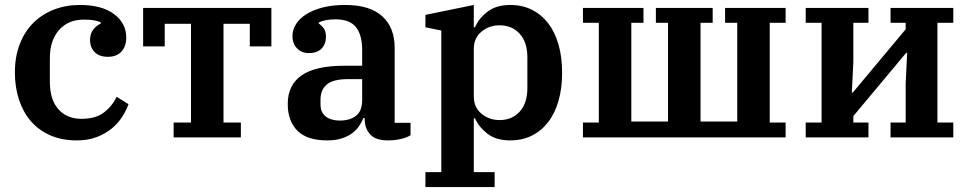

<svg xmlns="http://www.w3.org/2000/svg" viewBox="-20 -554 3904 774"><path d="M290 12Q229 12 182.5 -8.5Q136 -29 104.5 -65.5Q73 -102 56.5 -152.5Q40 -203 40 -262Q40 -326 60 -377Q80 -428 115 -462.5Q150 -497 198 -515.5Q246 -534 302 -534Q391 -534 440 -497Q489 -460 489 -403Q489 -367 469.5 -346Q450 -325 415 -325Q380 -325 361.5 -344Q343 -363 343 -393Q343 -417 355.5 -434Q368 -451 386 -459V-464Q375 -469 359.5 -472Q344 -475 318 -475Q255 -475 218 -433Q181 -391 181 -319V-224Q181 -153 215 -114Q249 -75 309 -75Q366 -75 399.5 -101Q433 -127 450 -164L498 -134Q489 -109 472.5 -83Q456 -57 430.5 -36Q405 -15 370 -1.5Q335 12 290 12Z M680 -60H750V-458H644V-367H557V-522H1074V-367H987V-458H881V-60H951V0H680Z M1299 12Q1218 12 1179 -27Q1140 -66 1140 -135Q1140 -211 1195.5 -250Q1251 -289 1369 -289H1440V-352Q1440 -413 1415 -444.5Q1390 -476 1333 -476Q1289 -476 1265 -463V-459Q1275 -453 1284.5 -440.5Q1294 -428 1294 -406Q1294 -377 1276.5 -358.5Q1259 -340 1225 -340Q1196 -340 1177.5 -359Q1159 -378 1159 -409Q1159 -433 1172.5 -455.5Q1186 -478 1213 -495.5Q1240 -513 1279.5 -523.5Q1319 -534 1371 -534Q1471 -534 1521 -488.5Q1571 -443 1571 -361V-59H1635V-9Q1620 1 1595 6.5Q1570 12 1544 12Q1494 12 1472 -12.5Q1450 -37 1450 -75V-78H1445Q1438 -61 1427 -45Q1416 -29 1399 -16.5Q1382 -4 1357.5 4Q1333 12 1299 12ZM1350 -68Q1390 -68 1415 -87Q1440 -106 1440 -151V-235H1383Q1323 -235 1297.5 -213.5Q1272 -192 1272 -152V-134Q1272 -100 1293.5 -84Q1315 -68 1350 -68Z M1695 140H1759V-431L1695 -444V-494L1890 -534V-444H1895Q1910 -480 1945.5 -507Q1981 -534 2037 -534Q2085 -534 2123.5 -515Q2162 -496 2189.5 -460.5Q2217 -425 2231.5 -374.5Q2246 -324 2246 -261Q2246 -198 2231.5 -147.5Q2217 -97 2189.5 -61.5Q2162 -26 2123.5 -7Q2085 12 2037 12Q1980 12 1945 -15Q1910 -42 1895 -77H1890V140H1974V200H1695ZM1994 -70Q2044 -70 2075 -104Q2106 -138 2106 -200V-322Q2106 -384 2075 -418Q2044 -452 1994 -452Q1952 -452 1921 -426.5Q1890 -401 1890 -357V-165Q1890 -121 1921 -95.5Q1952 -70 1994 -70Z M2330 -60H2394V-462H2330V-522H2574V-462H2525V-64H2673V-462H2624V-522H2853V-462H2804V-64H2952V-462H2903V-522H3147V-462H3083V-60H3147V0H2330Z M3228 -60H3292V-462H3228V-522H3481V-462H3420V-304L3414 -181H3418L3631 -436V-462H3570V-522H3823V-462H3759V-60H3823V0H3570V-60H3631V-218L3637 -341H3633L3420 -86V-60H3481V0H3228Z"/></svg>

Font: IBM Plex Serif SmBld
Style: Regular
Weight: 600
Designer: Mike Abbink, Paul van der Laan, Pieter van Rosmalen
Foundry: Bold Monday
Version: Version 3.001